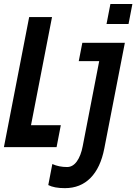

<svg xmlns="http://www.w3.org/2000/svg" viewBox="-32 -745 690 972"><path d="M296.4 207.5Q242.7 207.5 212.4 191.9L232.9 85.4Q266.6 100.6 307.6 100.6Q336.4 100.6 356.9 72.3Q377.4 43.9 386.7 -4.9L470.2 -435.5H366.7L384.8 -528.3H600.1L496.1 6.3Q477.1 104.5 426 156Q375 207.5 296.4 207.5ZM507.3 -623.5 526.9 -724.6H638.2L618.7 -623.5ZM-12.2 0 115.7 -658.7H231.4L125 -111.3H275.9L254.4 0Z"/></svg>

Font: Cousine
Style: Bold Italic
Weight: 700
Italic angle: -12°
Monospace: yes
Designer: Steve Matteson
Foundry: Ascender Corporation
Version: Version 1.20